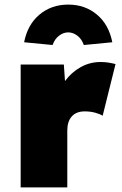

<svg xmlns="http://www.w3.org/2000/svg" viewBox="-20 -816 533 836"><path d="M70 0V-535H258L263 -463Q291 -501 331 -523.5Q371 -546 418 -546Q436 -546 452 -543.5Q468 -541 483 -537L427 -312Q417 -319 395.5 -325Q374 -331 349 -331Q312 -331 292.5 -309Q273 -287 273 -248V0ZM209 -620 85 -632Q100 -709 152 -752.5Q204 -796 277 -796Q350 -796 402 -752.5Q454 -709 469 -632L345 -620Q336 -646 317 -660.5Q298 -675 277 -675Q256 -675 237 -660.5Q218 -646 209 -620Z"/></svg>

Font: Lexend Black
Style: Regular
Weight: 900
Designer: Bonnie Shaver-Troup, Thomas Jockin
Foundry: Lexend
Version: Version 1.007; ttfautohint (v1.8.3)